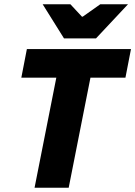

<svg xmlns="http://www.w3.org/2000/svg" viewBox="-20 -880 634 900"><path d="M142 0 244 -516H80L106 -650H594L568 -516H404L302 0ZM280 -700 180 -860H310L364 -802H368L450 -860H580L430 -700Z"/></svg>

Font: Source Sans 3 Black
Style: Italic
Weight: 900
Italic angle: -11°
Designer: Paul D. Hunt
Foundry: Adobe
Version: Version 3.052;hotconv 1.1.0;makeotfexe 2.6.0